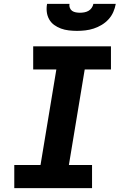

<svg xmlns="http://www.w3.org/2000/svg" viewBox="-20 -975 640 995"><path d="M54 0V-120H190L272 -615H152V-735H555V-615H419L337 -120H457V0ZM379 -815Q358 -815 336.5 -817.5Q315 -820 296 -827Q277 -834 261 -845.5Q245 -857 235 -874.5Q225 -892 222.5 -913Q220 -934 224 -955H340Q338 -944 342 -934Q346 -924 354 -918.5Q362 -913 373 -911Q384 -909 394 -909Q405 -909 416.5 -911Q428 -913 438 -918.5Q448 -924 455 -934Q462 -944 464 -955H580Q576 -933 567 -912.5Q558 -892 542.5 -875Q527 -858 507 -846Q487 -834 465.5 -827Q444 -820 422 -817.5Q400 -815 379 -815Z"/></svg>

Font: Iosevka Slab Heavy Extended
Style: Italic
Weight: 900
Width: 7
Italic angle: -9°
Monospace: yes
Designer: Belleve Invis
Foundry: Belleve Invis
Version: Version 11.1.0; ttfautohint (v1.8.3)